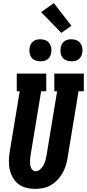

<svg xmlns="http://www.w3.org/2000/svg" viewBox="-20 -1209 560 1237"><path d="M206 8Q176 8 147.5 0.5Q119 -7 97 -24.5Q75 -42 61.5 -67Q48 -92 42 -120.5Q36 -149 37.5 -179.5Q39 -210 44 -240L107 -621H88V-735H278V-621H245L179 -221Q177 -210 175.5 -198.5Q174 -187 173.5 -175.5Q173 -164 174 -153Q175 -142 178.5 -131.5Q182 -121 190 -113.5Q198 -106 209 -106Q226 -106 239.5 -118.5Q253 -131 261 -146Q269 -161 273 -177Q277 -193 280 -209L348 -621H330V-735H520V-621H486L415 -190Q411 -165 403 -140Q395 -115 381.5 -91.5Q368 -68 349 -48.5Q330 -29 306.5 -15.5Q283 -2 257 3Q231 8 206 8ZM440 -814Q423 -814 407.5 -820Q392 -826 382.5 -839Q373 -852 370.5 -868.5Q368 -885 371 -902Q373 -914 379 -925Q385 -936 395 -943.5Q405 -951 417 -953.5Q429 -956 440 -956Q457 -956 472.5 -950Q488 -944 497.5 -931Q507 -918 510 -901.5Q513 -885 510 -868Q508 -856 502 -845Q496 -834 486 -826.5Q476 -819 464 -816.5Q452 -814 440 -814ZM240 -814Q223 -814 207.5 -820Q192 -826 182.5 -839Q173 -852 170.5 -868.5Q168 -885 171 -902Q173 -914 179 -925Q185 -936 195 -943.5Q205 -951 217 -953.5Q229 -956 240 -956Q257 -956 272.5 -950Q288 -944 297.5 -931Q307 -918 310 -901.5Q313 -885 310 -868Q308 -856 302 -845Q296 -834 286 -826.5Q276 -819 264 -816.5Q252 -814 240 -814ZM375 -997 245 -1131 327 -1189 440 -1043Z"/></svg>

Font: Iosevka Slab Heavy
Style: Italic
Weight: 900
Italic angle: -9°
Monospace: yes
Designer: Belleve Invis
Foundry: Belleve Invis
Version: Version 11.1.0; ttfautohint (v1.8.3)